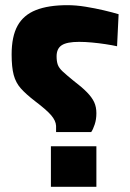

<svg xmlns="http://www.w3.org/2000/svg" viewBox="-20 -723 503 743"><path d="M333 -212H197V-236Q196 -256 178 -277Q160 -298 115 -332Q80 -359 60.5 -381Q41 -403 33 -433Q25 -463 25 -512Q25 -582 48 -623.5Q71 -665 119 -684Q167 -703 241 -703Q274 -703 311 -697Q348 -691 382 -683Q416 -675 439 -668L433 -544Q415 -548 389 -552Q363 -556 336 -558.5Q309 -561 286 -561Q239 -561 219 -548Q199 -535 199 -505Q199 -486 203.5 -473Q208 -460 222.5 -446.5Q237 -433 264 -411Q297 -386 316.5 -366Q336 -346 344.5 -327.5Q353 -309 353 -285Q353 -261 346.5 -241.5Q340 -222 333 -212ZM353 0H177V-157H353Z"/></svg>

Font: Cairo Play Black
Style: Regular
Weight: 900
Version: Version 3.119